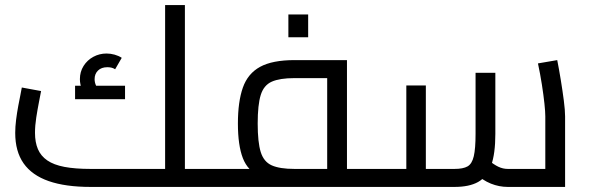

<svg xmlns="http://www.w3.org/2000/svg" viewBox="-20 -737 2323 757"><path d="M709 0V-71H817V0ZM337 0Q238 0 172 -23Q106 -46 73 -93Q40 -140 40 -213Q40 -237 43.5 -265Q47 -293 52 -319.5Q57 -346 61 -365.5Q65 -385 66 -392L142 -378Q139 -362 133.5 -334Q128 -306 123 -274Q118 -242 118 -213Q118 -176 129.5 -149Q141 -122 166.5 -104.5Q192 -87 234 -79Q276 -71 337 -71H667L631 -42V-717H709V0ZM817 0V-71Q823 -71 827 -68.5Q831 -66 833 -61.5Q835 -57 836 -50.5Q837 -44 837 -36Q837 -28 836 -21Q835 -14 833 -9.5Q831 -5 827 -2.5Q823 0 817 0ZM328 -346Q312 -366 303.5 -385Q295 -404 295 -425Q295 -454 309.5 -477Q324 -500 348 -513Q372 -526 400 -526Q416 -526 432 -521.5Q448 -517 460 -509L434 -464Q426 -469 418.5 -470.5Q411 -472 403 -472Q380 -472 366.5 -459Q353 -446 353 -425Q353 -412 358.5 -400Q364 -388 375 -374ZM276 -346V-399H473V-346Z M1348 0V-71H1456V0ZM817 0V-71H1322L1270 -26V-463L1311 -429H1141Q1083 -429 1051.5 -415Q1020 -401 1008 -362.5Q996 -324 996 -250Q996 -176 1008 -137.5Q1020 -99 1051.5 -85Q1083 -71 1141 -71V-20Q1054 -20 1005.5 -41.5Q957 -63 937.5 -113.5Q918 -164 918 -250Q918 -336 937.5 -391.5Q957 -447 1005.5 -473.5Q1054 -500 1141 -500H1348V0ZM817 0Q811 0 807 -2.5Q803 -5 801 -9.5Q799 -14 798 -21Q797 -28 797 -36Q797 -47 798.5 -54.5Q800 -62 804.5 -66.5Q809 -71 817 -71ZM1456 0V-71Q1462 -71 1466 -68.5Q1470 -66 1472 -61.5Q1474 -57 1475 -50.5Q1476 -44 1476 -36Q1476 -28 1475 -21Q1474 -14 1472 -9.5Q1470 -5 1466 -2.5Q1462 0 1456 0ZM1117 -590V-680H1195V-590Z M1982 0Q1948 0 1915.5 -13Q1883 -26 1853 -54L1904 -107Q1927 -88 1945 -79.5Q1963 -71 1982 -71H2160L2130 -39V-278Q2130 -296 2126.5 -329Q2123 -362 2116.5 -403.5Q2110 -445 2101 -487L2177 -500Q2184 -465 2191 -422Q2198 -379 2203 -340.5Q2208 -302 2208 -278V0ZM1456 0V-71H1602L1582 -51V-400H1659V0ZM1659 0V-71H1772Q1806 -71 1823.5 -81Q1841 -91 1848 -121Q1855 -151 1855 -209V-450H1933V-209Q1933 -131 1916.5 -85Q1900 -39 1865 -19.5Q1830 0 1772 0ZM1456 0Q1450 0 1446 -2.5Q1442 -5 1440 -9.5Q1438 -14 1437 -21Q1436 -28 1436 -36Q1436 -47 1437.5 -54.5Q1439 -62 1443.5 -66.5Q1448 -71 1456 -71Z"/></svg>

Font: Cairo Play
Style: Regular
Weight: 400
Designer: Mohamed Gaber, Accademia di Belle Arti di Urbino
Foundry: Kief Type Foundry, Accademia di Belle Arti di Urbino
Version: Version 3.119